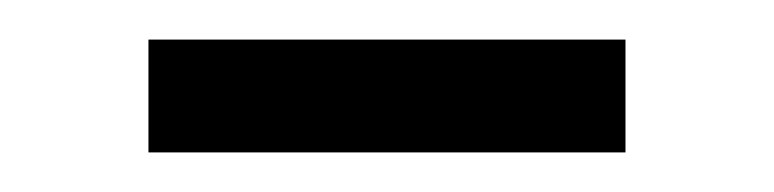

<svg xmlns="http://www.w3.org/2000/svg" viewBox="-20 -298 391 97"><path d="M55 -278H296V-221H55Z"/></svg>

Font: Montserrat Ace
Style: Regular
Weight: 400
Designer: Julieta Ulanovsky
Foundry: Julieta Ulanovsky
Version: Version 1